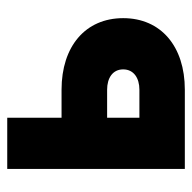

<svg xmlns="http://www.w3.org/2000/svg" viewBox="-20 -528 548 549"><g transform="rotate(-90 254.5 -254.0)"><path d="M45.4 -507.8V0H272C396 0 476.6 -68.4 476.6 -176.3C476.6 -284.2 396 -352.5 272 -352.5H191.9V-507.8ZM191.9 -129.9V-222.2H272C305.2 -222.2 330.1 -206.5 330.1 -176.3C330.1 -146 305.2 -129.9 272 -129.9Z"/></g></svg>

Font: Giphurs ExtraBold
Style: Regular
Weight: 800
Version: Version 1.000